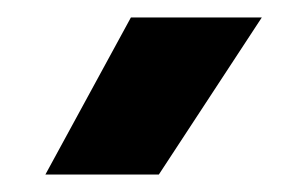

<svg xmlns="http://www.w3.org/2000/svg" viewBox="-20 -768 352 220"><path d="M130 -748H280L162 -568H32Z"/></svg>

Font: Bai Jamjuree
Style: Bold
Weight: 700
Designer: Katatrad Aksorn Co.,Ltd.
Foundry: Cadson Demak Co.,Ltd.
Version: Version 1.000; ttfautohint (v1.6)